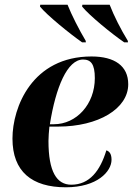

<svg xmlns="http://www.w3.org/2000/svg" viewBox="-20 -786 565 816"><path d="M329 -606H345L344 -613C316 -660 284 -723 267 -766H151L150 -758C179 -722 276 -643 329 -606ZM508 -606H524L523 -613C494 -660 464 -719 446 -766H330L329 -758C360 -720 454 -643 508 -606ZM260 10C393 10 454 -57 454 -107C454 -132 445 -143 432 -147C406 -61 361 -1 283 -1C221 -1 186 -56 186 -187C186 -200 188 -233 190 -248H227C398 -248 525 -324 525 -428C525 -506 467 -546 369 -546C117 -546 33 -331 33 -197C33 -57 115 10 260 10ZM209 -258H192C217 -415 266 -533 333 -533C366 -533 383 -514 383 -454C383 -343 305 -258 209 -258Z"/></svg>

Font: Noto Serif Display
Style: Bold Italic
Weight: 700
Italic angle: -12°
Designer: Monotype Design Team
Foundry: Monotype Imaging Inc.
Version: Version 2.009